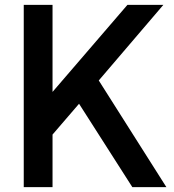

<svg xmlns="http://www.w3.org/2000/svg" viewBox="-20 -765 711 785"><path d="M77.1 0V-745.1H194.8V-389.2L501 -745.1H647.9L383.8 -436L660.2 0H521L303.2 -340.8L194.8 -214.8V0Z"/></svg>

Font: Plus Jakarta Sans SemiBold
Style: Regular
Weight: 600
Designer: Gumpita Rahayu
Foundry: Tokotype
Version: Version 2.006